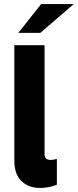

<svg xmlns="http://www.w3.org/2000/svg" viewBox="-20 -921 386 952"><path d="M51 -125V-697H201V-155Q201 -128 231 -128Q244 -128 262 -133V-5Q221 11 179 11Q122 11 86.5 -23Q51 -57 51 -125ZM184 -901H346L180 -758H71Z"/></svg>

Font: Hanken Grotesk Black
Style: Regular
Weight: 900
Designer: Alfredo Marco Pradil
Foundry: Hanken Design Co.
Version: Version 3.014